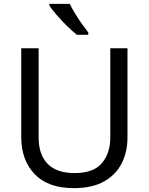

<svg xmlns="http://www.w3.org/2000/svg" viewBox="-20 -964 771 994"><path d="M640 -252Q640 -178 610 -118.5Q580 -59 518.5 -24.5Q457 10 362 10Q229 10 159.5 -62.5Q90 -135 90 -254V-714H180V-251Q180 -164 226.5 -116Q273 -68 367 -68Q464 -68 507.5 -119.5Q551 -171 551 -252V-714H640ZM341 -944Q352 -922 368.5 -894.5Q385 -867 403.5 -841Q422 -815 437 -796V-784H378Q355 -802 326 -830.5Q297 -859 272.5 -887.5Q248 -916 236 -934V-944Z"/></svg>

Font: Noto Sans Saurashtra
Style: Regular
Weight: 400
Designer: Monotype Design Team
Foundry: Monotype Imaging Inc.
Version: Version 2.001; ttfautohint (v1.8.4.7-5d5b)